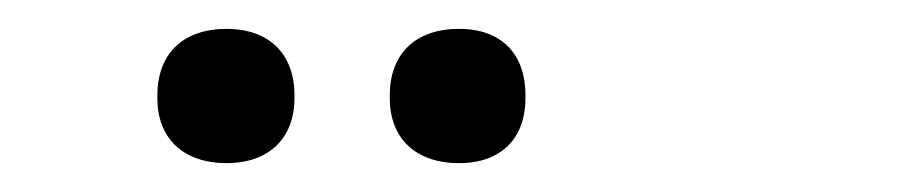

<svg xmlns="http://www.w3.org/2000/svg" viewBox="-20 -681 640 133"><path d="M89 -615V-613C89 -586 106 -568 137 -568C167 -568 184 -586 184 -613V-615C184 -643 167 -661 137 -661C106 -661 89 -643 89 -615ZM250 -613C250 -586 267 -568 298 -568C328 -568 344 -586 344 -613V-615C344 -643 328 -661 298 -661C267 -661 250 -643 250 -615Z"/></svg>

Font: LT Wave Mono Light
Style: Regular
Weight: 300
Designer: Daniel Lyons
Version: Version 2.5 (Glyphs App)